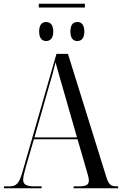

<svg xmlns="http://www.w3.org/2000/svg" viewBox="-20 -1000 648 1020"><path d="M186 -960H431V-980H186ZM225 -782C245 -782 263 -795 263 -832C263 -871 245 -883 225 -883C205 -883 188 -871 188 -832C188 -795 205 -782 225 -782ZM391 -782C411 -782 428 -795 428 -832C428 -871 411 -883 391 -883C370 -883 354 -871 354 -832C354 -795 370 -782 391 -782ZM1 0H201V-10H164C120 -10 103 -20 103 -45C103 -61 110 -86 117 -112L160 -260H392L439 -98C445 -76 452 -56 452 -41C452 -20 440 -10 398 -10H371V0H608V-10H600C569 -10 557 -20 545 -59L341 -714H280L100 -89C82 -26 68 -10 30 -10H1ZM163 -270 239 -537C256 -595 262 -615 275 -669C284 -637 295 -596 321 -507L389 -270Z"/></svg>

Font: Noto Serif Display Condensed
Style: Regular
Weight: 400
Width: 3
Designer: Monotype Design Team
Foundry: Monotype Imaging Inc.
Version: Version 2.009